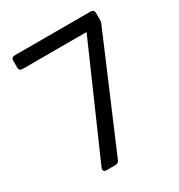

<svg xmlns="http://www.w3.org/2000/svg" viewBox="-171 -837 888 952"><g transform="rotate(-30 273.0 -360.5)"><path d="M487 -721H53C40 -721 33 -714 33 -701V-663C33 -650 40 -643 53 -643H419L147 -23C141 -9 148 0 163 0H212C223 0 232 -4 236 -15L502 -640C506 -648 507 -656 507 -665V-701C507 -714 500 -721 487 -721Z"/></g></svg>

Font: Arvore Sans
Style: Regular
Weight: 400
Designer: Jonny Pinhorn (Latin) Dan Schunck (customization for Arvore)
Version: Version 1.000;Glyphs 3.3 (3305)